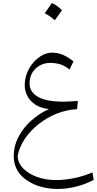

<svg xmlns="http://www.w3.org/2000/svg" viewBox="-20 -897 633 1257"><path d="M300.5 -183.3C258.1 -163.8 219.5 -138.6 184.8 -107.6C150 -76.7 121.9 -41 101.4 -1.4C80.5 38.1 70 80.5 70 125.7C70 161 78.1 191.9 93.8 218.6C109.5 245.2 131.4 267.6 158.6 285.2C185.7 303.3 216.2 317.1 250 326.2C283.8 335.2 319 340 355.7 340C437.1 340 516.7 320.5 593.3 281L585.2 231.9C549.5 247.6 510.5 259.5 467.6 268.6C424.8 277.6 384.3 281.9 346.7 281.9C301.4 281.9 259.5 274.8 221.4 261C183.3 247.1 152.9 228.1 130 203.8C107.1 179.5 95.7 152.4 95.7 121.9C103.8 82.4 120 44.8 144.3 9C168.6 -26.2 198.6 -57.6 234.3 -85.7C270 -113.8 309 -136.2 352.4 -153.3C395.2 -170 439.5 -180 484.8 -182.4L489.5 -236.2C471.9 -234.8 454.3 -233.8 437.1 -232.9C420 -231.9 406.2 -231.4 396.2 -231.4C319 -231.4 262.9 -242.4 227.1 -263.8C191.4 -285.2 173.3 -314.3 173.3 -351.4C173.3 -377.6 179.5 -400.5 191.4 -421C203.3 -441 220 -456.7 240.5 -468.1C261 -479.5 283.3 -485.2 308.1 -485.2C335.2 -485.2 359 -481.4 379.5 -474.3C399.5 -466.7 418.1 -455.7 435.2 -441.9L461 -494.8C438.6 -513.3 415.7 -527.6 392.4 -537.6C369 -547.6 345.7 -552.4 321.4 -552.4C300.5 -552.4 279.5 -547.1 258.6 -536.2C237.1 -525.2 218.1 -509.5 200.5 -490C182.9 -470.5 168.6 -447.6 158.1 -421.9C147.1 -396.2 141.9 -368.6 141.9 -339C141.9 -313.8 147.6 -290.5 159.5 -268.1C171.4 -245.7 189 -226.7 212.4 -211.4C235.7 -196.2 265.2 -186.7 300.5 -183.3ZM319 -877.1C311 -865.2 303.3 -854.3 296.2 -843.3C288.6 -832.4 281 -821.4 272.9 -810.5C284.3 -804.3 295.7 -797.6 307.1 -790C318.1 -781.9 328.6 -773.3 338.6 -764.3C346.7 -775.2 354.8 -786.7 362.9 -797.6C370.5 -808.6 378.1 -819 385.7 -830C372.9 -842.9 361 -852.9 350 -860.5C339 -867.6 328.6 -873.3 319 -877.1Z"/></svg>

Font: Pinar Light
Style: Regular
Weight: 300
Designer: Amin Abedi
Version: Version 2.00;September 9, 2021;FontCreator 13.0.0.2683 64-bi